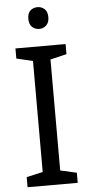

<svg xmlns="http://www.w3.org/2000/svg" viewBox="-61 -950 461 984"><g transform="rotate(-5 169.5 -457.5)"><path d="M298 0H40V-52L124 -71V-642L40 -662V-714H298V-662L214 -642V-71L298 -52ZM171 -915Q191 -915 206.5 -901.5Q222 -888 222 -859Q222 -831 206.5 -817Q191 -803 171 -803Q149 -803 134 -817Q119 -831 119 -859Q119 -888 134 -901.5Q149 -915 171 -915Z"/></g></svg>

Font: Noto Sans Manichaean
Style: Regular
Weight: 400
Designer: Monotype Design Team
Foundry: Monotype Imaging Inc.
Version: Version 2.005; ttfautohint (v1.8.4.7-5d5b)